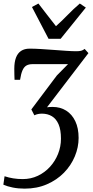

<svg xmlns="http://www.w3.org/2000/svg" viewBox="-22 -848 538 1115"><path d="M121 247.5Q84 247.5 52 241Q20 234.5 -2.5 224.5L4.5 175.5Q28.5 183.5 55 187.8Q81.5 192 110 192Q157.5 192 198 172.8Q238.5 153.5 268.5 120.5Q298.5 87.5 315.2 45.5Q332 3.5 332 -42.5Q332 -94 318.2 -126Q304.5 -158 279.5 -173Q254.5 -188 221.5 -188Q210.5 -188 199.8 -186Q189 -184 177.5 -178.5L160 -212.5L308 -409.5L373 -475.5Q348 -475.5 321.5 -475.5Q295 -475.5 268.5 -475.5Q242 -475.5 216.2 -475.5Q190.5 -475.5 167 -475.5Q145.5 -475.5 131.5 -467.5Q117.5 -459.5 108.8 -439.8Q100 -420 94.5 -384.5H62.5Q62 -396 61.5 -413.2Q61 -430.5 61 -449Q61 -487.5 70.8 -513.2Q80.5 -539 100.2 -552.2Q120 -565.5 150 -565.5Q179.5 -565.5 216.5 -563.2Q253.5 -561 291.8 -558Q330 -555 364 -552.8Q398 -550.5 420.5 -550.5Q438 -550.5 449 -553.2Q460 -556 469.5 -564L491.5 -539.5L251 -225Q258 -226 265.5 -226.5Q273 -227 284 -227Q328 -227 362 -205.8Q396 -184.5 415.2 -144.2Q434.5 -104 434.5 -47Q434.5 7.5 412.5 60.2Q390.5 113 349.5 155Q308.5 197 250.5 222.2Q192.5 247.5 121 247.5ZM260 -622.5 163.5 -807.5 201 -827.5Q226 -795 251.5 -762Q277 -729 303 -696Q340 -729 371.5 -761.8Q403 -794.5 441.5 -827.5L476.5 -804L330 -622.5Z"/></svg>

Font: Merriweather 24pt
Style: Italic
Weight: 400
Italic angle: -7.8°
Designer: Eben Sorkin
Foundry: Eben Sorkin
Version: Version 2.101